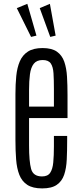

<svg xmlns="http://www.w3.org/2000/svg" viewBox="-20 -998 432 1026"><path d="M205.6 8.8Q155.3 8.8 126.2 -10Q97.2 -28.8 83.5 -63.5Q69.8 -98.1 66.2 -145.5Q62.5 -192.9 62.5 -249.5V-495.1Q62.5 -546.9 66.9 -591.6Q71.3 -636.2 85.7 -669.9Q100.1 -703.6 129.2 -722.4Q158.2 -741.2 207.5 -741.2Q256.8 -741.2 284.2 -721.9Q311.5 -702.6 323.5 -668.2Q335.4 -633.8 338.1 -588.1Q340.8 -542.5 340.8 -489.3V-367.2H135.3V-219.7Q135.3 -135.7 146.2 -95.5Q157.2 -55.2 204.6 -55.2Q234.9 -55.2 248 -74.5Q261.2 -93.8 264.6 -129.9Q268.1 -166 268.1 -216.8V-271.5H338.9V-247.6Q338.9 -191.9 336.7 -145.3Q334.5 -98.6 322.8 -64Q311 -29.3 283.4 -10.3Q255.9 8.8 205.6 8.8ZM135.3 -428.2H268.1V-521.5Q268.1 -571.8 265.9 -606.4Q263.7 -641.1 251.2 -659.2Q238.8 -677.2 208 -677.2Q176.3 -677.2 160.6 -657.5Q145 -637.7 140.1 -601.8Q135.3 -565.9 135.3 -517.6ZM146 -800.8 69.8 -954.6 126 -977.5 174.8 -807.6ZM248.5 -800.8 192.4 -954.6 246.6 -977.5 277.3 -807.6Z"/></svg>

Font: Antonio Thin
Style: Regular
Weight: 250
Designer: Vernon Adams
Foundry: Vernon Adams
Version: Version 1.002